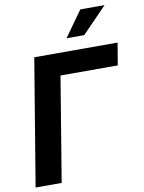

<svg xmlns="http://www.w3.org/2000/svg" viewBox="-101 -1018 815 1087"><g transform="rotate(-10 306.5 -474.5)"><path d="M613.3 -727.5 591.8 -600.1H262.7L163.6 0H13.7L134.3 -727.5ZM333 -801.8 438 -949.2H577.6L434.6 -801.8Z"/></g></svg>

Font: Inter 28pt
Style: Bold Italic
Weight: 700
Italic angle: -9.3988°
Designer: Rasmus Andersson
Foundry: rsms
Version: Version 4.001;git-66647c0bb